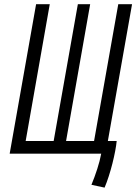

<svg xmlns="http://www.w3.org/2000/svg" viewBox="-20 -713 633 891"><path d="M406.2 0H449.7C441.9 43.5 423.3 99.1 404.3 144.5L465.3 157.7C492.7 93.8 516.6 -6.3 521.5 -58.6H480.5L592.8 -693.4H528.8L416.5 -58.6H286.6L398.4 -693.4H341.3L229 -58.6H99.1L210.9 -693.4H147.5L24.9 0Z"/></svg>

Font: Cascadia Mono PL Light
Style: Italic
Weight: 300
Italic angle: -10°
Monospace: yes
Designer: Aaron Bell
Foundry: Saja Typeworks
Version: Version 2404.023